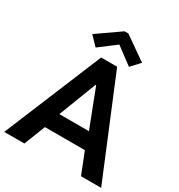

<svg xmlns="http://www.w3.org/2000/svg" viewBox="-215 -1082 1142 1224"><g transform="rotate(30 355.5 -469.5)"><path d="M296.9 -719.7H414.6L712.4 0H564L502.4 -156.2H208.5L147 0H-1ZM173.3 -820.8 342.8 -939H370.6L539.6 -820.8L480 -756.8L357.4 -848.1H354.5L234.4 -756.8ZM464.4 -273.9 357.4 -551.3H353.5L246.6 -273.9Z"/></g></svg>

Font: Reddit Sans
Style: Bold
Weight: 700
Designer: Stephen Hutchings
Foundry: Reddit
Version: Version 1.013